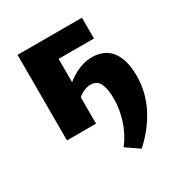

<svg xmlns="http://www.w3.org/2000/svg" viewBox="-149 -528 772 824"><g transform="rotate(-30 236.5 -116.5)"><path d="M316 191 252 147Q286 103 303 50Q320 -3 320 -55Q320 -104 307 -130.5Q294 -157 261 -157Q242 -157 218.5 -144Q195 -131 183 -109L145 -150Q173 -184 202 -207Q231 -230 262.5 -243Q294 -256 327 -256Q366 -256 394.5 -238Q423 -220 438.5 -183.5Q454 -147 454 -92Q454 -10 417 62Q380 134 316 191ZM56 0V-424H200V0ZM132 -321V-424H375V-321Z"/></g></svg>

Font: Ysabeau ExtraBold
Style: Regular
Weight: 800
Designer: Christian Thalmann (Catharsis Fonts)
Version: Version 2.002